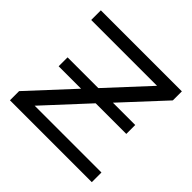

<svg xmlns="http://www.w3.org/2000/svg" viewBox="-182 -938 1126 1126"><g transform="rotate(45 381.5 -375.0)"><path d="M103 -343H289L42 -76V0H721V-80H167L410 -343H664V-417H479L718 -675V-750H46V-670H592L358 -417H103Z"/></g></svg>

Font: Bounded Light
Style: Regular
Weight: 300
Designer: Vlad Churkin
Version: Version 3.0